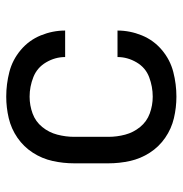

<svg xmlns="http://www.w3.org/2000/svg" viewBox="-5 -573 586 616"><g transform="rotate(-90 288.0 -265.0)"><path d="M286 8Q326 8 365 -2Q404 -12 435.5 -38.5Q467 -65 482.5 -103Q498 -141 498 -181H413Q413 -181 413 -181Q413 -181 413 -181Q413 -149 396 -120Q379 -91 348.5 -79.5Q318 -68 286 -68Q258 -68 232 -77.5Q206 -87 188.5 -108.5Q171 -130 164 -156.5Q157 -183 157 -210V-320Q157 -347 164 -374Q171 -401 188.5 -422.5Q206 -444 232 -453.5Q258 -463 286 -463Q318 -463 348.5 -451Q379 -439 396 -410Q413 -381 413 -349Q413 -349 413 -349Q413 -349 413 -349H498Q498 -389 482.5 -427Q467 -465 435.5 -491.5Q404 -518 365 -528Q326 -538 286 -538Q251 -538 217 -530Q183 -522 154 -502Q125 -482 106 -452.5Q87 -423 79.5 -389Q72 -355 72 -320V-210Q72 -175 79.5 -141Q87 -107 106 -77.5Q125 -48 154 -28Q183 -8 217 0Q251 8 286 8Z"/></g></svg>

Font: Iosevka Sparkle
Style: Regular
Weight: 400
Designer: Belleve Invis
Foundry: Belleve Invis
Version: Version 4.5.0; ttfautohint (v1.8.3)